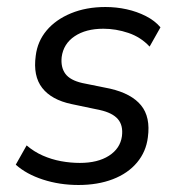

<svg xmlns="http://www.w3.org/2000/svg" viewBox="-20 -519 510 548"><path d="M204 9Q150 9 102.5 -6.5Q55 -22 25 -49L56 -104Q77 -86 102 -75Q127 -64 154 -59Q181 -54 208 -54Q259 -54 291 -74.5Q323 -95 328 -130Q332 -161 316.5 -179Q301 -197 265 -205L184 -222Q127 -234 100.5 -268Q74 -302 82 -360Q87 -401 113 -432Q139 -463 182.5 -481Q226 -499 281 -499Q312 -499 341.5 -492.5Q371 -486 396.5 -473Q422 -460 438 -441L407 -386Q382 -413 346.5 -425Q311 -437 275 -437Q225 -437 193 -415.5Q161 -394 156 -356Q153 -327 166.5 -308.5Q180 -290 215 -282L294 -266Q355 -252 382.5 -218.5Q410 -185 402 -127Q397 -86 371 -55Q345 -24 302 -7.5Q259 9 204 9Z"/></svg>

Font: Nunito Sans 10pt SemiCondensed
Style: Italic
Weight: 400
Width: 4
Italic angle: -9°
Designer: Vernon Adams
Foundry: Vernon Adams
Version: Version 3.101;gftools[0.9.27]